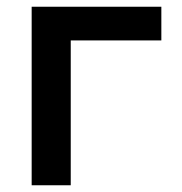

<svg xmlns="http://www.w3.org/2000/svg" viewBox="-20 -550 540 570"><path d="M74 0H190V-430H459V-530H74Z"/></svg>

Font: Iosevka SS09
Style: Bold
Weight: 700
Monospace: yes
Designer: Belleve Invis
Foundry: Belleve Invis
Version: Version 5.2.1; ttfautohint (v1.8.3)